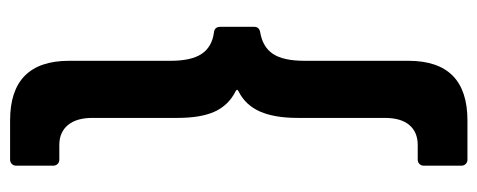

<svg xmlns="http://www.w3.org/2000/svg" viewBox="-310 -522 969 390"><g transform="rotate(-90 175.0 -326.5)"><path d="M34 126V49Q34 44 37.5 40.5Q41 37 46 37H76Q102 37 116.5 20Q131 3 131 -30V-207Q131 -254 144 -283.5Q157 -313 185 -327Q191 -330 185 -333Q157 -347 144 -375Q131 -403 131 -451V-624Q131 -656 116.5 -673.5Q102 -691 76 -691H46Q41 -691 37.5 -694.5Q34 -698 34 -703V-779Q34 -784 37.5 -787.5Q41 -791 46 -791H126Q247 -791 247 -671V-465Q247 -423 261 -402Q275 -381 304 -377Q316 -376 316 -364V-295Q316 -285 305 -283Q275 -278 261 -257Q247 -236 247 -193V18Q247 138 126 138H46Q41 138 37.5 134.5Q34 131 34 126Z"/></g></svg>

Font: Barlow SemiBold
Style: Regular
Weight: 600
Designer: Jeremy Tribby
Foundry: Tribby Type
Version: Version 1.422